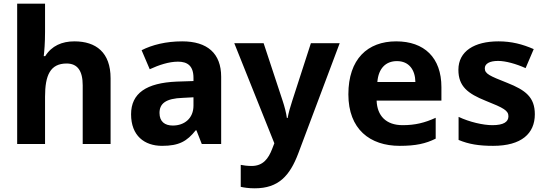

<svg xmlns="http://www.w3.org/2000/svg" viewBox="-20 -780 2959 1040"><path d="M224 -607V-760H73V0H224V-256C224 -372 252 -436 341 -436C400 -436 428 -396 428 -318V0H579V-356C579 -496 500 -556 383 -556C316 -556 260 -532 225 -476H217C220 -502 224 -547 224 -607Z M967 -556C879 -556 804 -537 747 -508L791 -405C841 -428 895 -446 944 -446C996 -446 1028 -423 1028 -358V-341L937 -338C773 -331 690 -275 690 -161C690 -45 762 10 858 10C950 10 993 -15 1040 -74H1044L1073 0H1178V-364C1178 -491 1103 -556 967 -556ZM971 -250 1028 -253V-208C1028 -139 979 -100 916 -100C873 -100 844 -121 844 -168C844 -218 876 -247 971 -250Z M1249 -546 1466 -4 1454 27C1434 79 1405 119 1343 119C1320 119 1298 116 1284 113V232C1302 236 1326 240 1360 240C1489 240 1550 172 1596 50L1820 -546H1664L1563 -234C1553 -204 1543 -169 1538 -141H1534C1530 -170 1521 -204 1511 -234L1408 -546Z M2126 -556C1971 -556 1867 -460 1867 -269C1867 -80 1984 10 2145 10C2232 10 2286 -2 2340 -29V-142C2281 -115 2229 -102 2161 -102C2071 -102 2023 -153 2020 -235H2371V-308C2371 -468 2278 -556 2126 -556ZM2130 -449C2196 -449 2229 -401 2230 -336H2024C2030 -410 2070 -449 2130 -449Z M2877 -161C2877 -254 2826 -292 2728 -331C2632 -369 2606 -380 2606 -410C2606 -435 2632 -450 2678 -450C2719 -450 2776 -434 2827 -411L2871 -514C2809 -541 2750 -556 2680 -556C2550 -556 2463 -503 2463 -402C2463 -312 2514 -273 2611 -234C2709 -195 2734 -181 2734 -150C2734 -120 2708 -102 2647 -102C2597 -102 2523 -119 2464 -147V-22C2519 1 2574 10 2651 10C2805 10 2877 -57 2877 -161Z"/></svg>

Font: Noto Sans Myanmar UI
Style: Bold
Weight: 700
Designer: Monotype Design Team
Foundry: Monotype Imaging Inc.
Version: Version 2.103